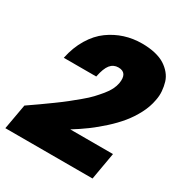

<svg xmlns="http://www.w3.org/2000/svg" viewBox="-182 -856 928 973"><g transform="rotate(30 282.0 -369.0)"><path d="M-15.1 -9.8 11.2 -157.2Q52.2 -185.5 75.2 -201.7Q98.1 -217.8 135.5 -244.9Q172.9 -272 195.1 -289.8Q217.3 -307.6 247.1 -332.3Q276.9 -356.9 294.7 -376Q312.5 -395 330.3 -416.5Q348.1 -438 357.9 -457.8Q367.7 -477.5 371.1 -496.1Q382.3 -563 328.1 -563Q299.3 -563 281.2 -540.8Q263.2 -518.6 252.9 -466.8H63Q77.1 -534.2 108.4 -585.7Q139.6 -637.2 181.6 -667.5Q223.6 -697.8 271.2 -712.9Q318.8 -728 371.1 -728Q413.6 -728 447.8 -720Q481.9 -711.9 505.1 -697.3Q528.3 -682.6 544.9 -662.6Q561.5 -642.6 568.6 -618.9Q575.7 -595.2 577.9 -568.6Q580.1 -542 574.2 -514.2Q566.9 -472.7 545.2 -430.9Q523.4 -389.2 494.6 -354Q465.8 -318.8 427.5 -284.2Q389.2 -249.5 352.1 -222.2Q314.9 -194.8 272.9 -168.9H522.9L495.1 -9.8Z"/></g></svg>

Font: Poppins ExtraBold
Style: Italic
Weight: 800
Italic angle: -10°
Designer: Ninad Kale (Devanagari), Jonny Pinhorn (Latin)
Foundry: Indian Type Foundry
Version: Version 3.200;PS 1.000;hotconv 16.6.54;makeotf.lib2.5.65590